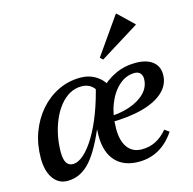

<svg xmlns="http://www.w3.org/2000/svg" viewBox="-113 -887 1018 1013"><g transform="rotate(-15 396.5 -380.0)"><path d="M133.6 12.7Q85.1 12.7 56.2 -28.3Q27.4 -69.3 27.4 -139.1Q27.4 -214.2 51.3 -279Q75.3 -343.8 117.6 -392.5Q159.9 -441.1 216.4 -468.7Q272.9 -496.3 338.1 -496.3Q386.6 -496.3 424.5 -471.9Q462.4 -447.6 480 -404.5L428 -310Q428 -378.4 403.5 -414.3Q379.1 -450.3 331.6 -450.3Q297.3 -450.3 267.7 -433.8Q238.2 -417.4 214.2 -387.8Q190.2 -358.2 173.1 -319.1Q156 -280 146.7 -235.2Q137.4 -190.4 137.4 -142.1Q137.4 -65.8 184.1 -65.8Q213.3 -65.8 244.9 -94.2Q276.4 -122.5 306.8 -173.1Q337.3 -223.8 363.4 -292.6Q389.4 -361.4 408.5 -442.1L448.5 -401.4L413.2 -207.1H352.2Q301.2 -89.1 250.4 -38.2Q199.7 12.7 133.6 12.7ZM523.7 12.7Q441.6 12.7 397 -35.9Q352.4 -84.4 352.4 -174.6Q352.4 -242.6 374.5 -300.8Q396.5 -359 435.7 -403Q474.8 -447.1 527.2 -471.7Q579.5 -496.3 639.3 -496.3Q699.1 -496.3 732.1 -470.8Q765.1 -445.4 765.1 -399.4Q765.1 -345.8 723.9 -306.6Q682.7 -267.4 605.7 -246.8Q528.7 -226.3 420.9 -226.3V-257.5Q489 -257.5 543.5 -275.8Q597.9 -294.1 630.1 -327Q662.2 -359.9 662.2 -404.2Q662.2 -423.7 651.2 -434.8Q640.2 -446 621.6 -446Q574 -446 535.3 -411.3Q496.6 -376.7 474 -318.2Q451.5 -259.8 451.5 -186.5Q451.5 -119.6 478.7 -83.1Q505.8 -46.7 555.9 -46.7Q597.5 -46.7 631.5 -63.9Q665.4 -81.1 695.5 -116.5L720.4 -99Q645 12.7 523.7 12.7ZM480.1 -557.1 465.2 -570.8 607 -773.3H610L693.8 -693.1V-690Z"/></g></svg>

Font: Platypi Light
Style: Italic
Weight: 300
Italic angle: -13°
Designer: David Sargent
Foundry: Bolt Cutter Type
Version: Version 1.200